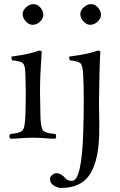

<svg xmlns="http://www.w3.org/2000/svg" viewBox="-20 -667 582 930"><path d="M369.1 -599.1Q369.1 -617.2 386 -632.1Q402.8 -647 420.9 -647Q439.9 -647 454.6 -630.4Q469.2 -613.8 469.2 -595.2Q469.2 -578.1 453.1 -562.5Q437 -546.9 417 -546.9Q398.9 -546.9 384 -563.5Q369.1 -580.1 369.1 -599.1ZM382.8 -307.1Q380.9 -349.1 369.9 -360.1Q358.9 -371.1 317.9 -375Q314 -387.2 315.9 -393.1Q411.1 -405.3 453.1 -421.9Q466.3 -421.9 465.8 -415Q462.9 -360.8 461.9 -311Q459.5 -213.9 459.5 -172.9Q459.5 -138.2 460.9 -64Q464.8 146 387.2 209Q346.2 243.2 276.9 243.2Q258.8 243.2 240.5 231.7Q222.2 220.2 222.2 200.2Q222.2 188 233.2 179.9Q244.1 171.9 253.9 171.9Q258.8 171.9 263.9 173.3Q269 174.8 272.5 176.5Q275.9 178.2 280.5 181.6Q285.2 185.1 287.1 186.5Q289.1 188 293 192.4Q296.9 196.8 297.9 198.2Q309.1 209.5 329.1 209Q376 209 383.3 -29.8Q383.8 -43 383.8 -49.8Q385.7 -106.4 385.7 -176.8Q385.7 -217.8 385 -249.3Q384.3 -280.8 382.8 -307.1ZM89.8 -599.1Q89.8 -617.2 106.9 -632.1Q124 -647 142.1 -647Q161.1 -647 175.5 -630.4Q189.9 -613.8 189.9 -595.2Q189.9 -578.1 174.1 -562.5Q158.2 -546.9 138.2 -546.9Q120.1 -546.9 105 -563.5Q89.8 -580.1 89.8 -599.1ZM175.8 -108.9Q176.8 -47.9 189 -34.4Q201.2 -21 248 -18.1Q252 -14.2 252 -7.1Q252 0 248 4.9Q229 4.9 196 2.4Q163.1 0 140.1 0Q117.2 0 83 2.4Q48.8 4.9 30.8 4.9Q19.5 -6.3 30.8 -18.1Q77.6 -22 89.4 -35.4Q101.1 -48.8 103 -108.9Q105 -175.8 105 -220.7Q105 -247.1 103 -307.1Q102.1 -350.1 91.1 -360.6Q80.1 -371.1 38.1 -375Q34.2 -387.2 36.1 -393.1Q123 -404.3 168.9 -421.9Q182.1 -421.9 182.1 -415Q181.6 -409.2 180.9 -398.7Q180.2 -388.2 178.7 -360.8Q177.2 -333.5 175.8 -311.5Q174.8 -290 174.3 -266.8Q173.8 -243.7 173.8 -219.7Q173.8 -194.8 175.8 -108.9Z"/></svg>

Font: Linux Libertine Display
Style: Regular
Weight: 400
Designer: Philipp H. Poll
Foundry: Philipp H. Poll
Version: Version 5.0.9